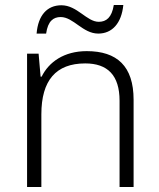

<svg xmlns="http://www.w3.org/2000/svg" viewBox="-20 -746 636 766"><path d="M126 -612H164C171 -662 193 -678 222 -678C273 -678 310 -612 372 -612C428 -612 465 -654 472 -726H434C426 -676 404 -659 374 -659C326 -659 288 -725 225 -725C168 -725 132 -685 126 -612ZM326 -542C236 -542 175 -499 146 -440H142L134 -532H88V0H145V-290C145 -425 203 -493 320 -493C409 -493 457 -446 457 -344V0H513V-348C513 -482 447 -542 326 -542Z"/></svg>

Font: Noto Sans Malayalam Light
Style: Regular
Weight: 300
Designer: Jelle Bosma - Monotype Design Team
Foundry: Monotype Imaging Inc.
Version: Version 2.104